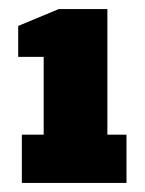

<svg xmlns="http://www.w3.org/2000/svg" viewBox="-20 -831 318 422"><path d="M28 -429V-535H76V-706H20V-774L109 -811H216V-535H258V-429Z"/></svg>

Font: Alfa Slab One
Style: Regular
Weight: 400
Designer: JM Sole
Foundry: JM Sole
Version: Version 2.000